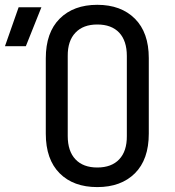

<svg xmlns="http://www.w3.org/2000/svg" viewBox="-100 -760 719 790"><path d="M300.3 9.8Q202.1 9.8 145.5 -46.9Q88.4 -104 88.4 -210V-520Q88.4 -626 145.5 -683.1Q202.6 -740.2 300.3 -740.2Q397.9 -740.2 455.1 -683.1Q512.2 -626 512.2 -521V-210Q512.2 -104 455.1 -46.9Q397.9 9.8 300.3 9.8ZM300.3 -70.8Q358.9 -70.8 390.6 -104.5Q422.4 -138.2 421.9 -200.2V-529.8Q421.9 -591.8 390.6 -625.5Q358.9 -659.2 300.3 -659.2Q242.2 -659.2 210.4 -625.5Q178.2 -591.8 178.7 -529.8V-200.2Q178.7 -138.2 210.4 -104.5Q242.2 -70.8 300.3 -70.8ZM-79.6 -569.8 -23.4 -730H70.3L6.3 -569.8Z"/></svg>

Font: UDEV Gothic 35
Style: Regular
Weight: 400
Version: v2.1.0; ttfautohint (v1.8.4.7-5d5b-dirty) -l 6 -r 45 -G 200 